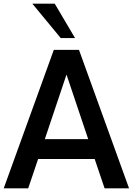

<svg xmlns="http://www.w3.org/2000/svg" viewBox="-29 -1020 719 1040"><path d="M377.5 -813.8H300L146.2 -1000H267.5ZM537.5 0 483.8 -158.8H177.5L123.8 0H-8.8L262.5 -750H398.8L670 0ZM213.8 -266.2H448.8L331.2 -616.2Z"/></svg>

Font: Now Medium
Style: Regular
Weight: 500
Designer: Alfredo Marco Pradil
Foundry: Alfredo Marco Pradil
Version: Version 1.002;PS 001.002;hotconv 1.0.88;makeotf.lib2.5.64775